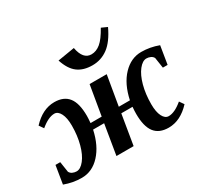

<svg xmlns="http://www.w3.org/2000/svg" viewBox="-146 -938 1245 1163"><g transform="rotate(-30 476.5 -356.0)"><path d="M225.1 -295.4Q225.1 -349.1 209.2 -379.9Q193.4 -410.6 168.5 -410.6Q126.5 -410.6 71.8 -364.7L50.3 -395.5Q120.6 -471.2 203.1 -471.2Q269 -471.2 301.3 -429.9Q333.5 -388.7 333.5 -300.3Q333.5 -283.7 330.6 -251.5H408.7L443.8 -459H563.5L528.3 -251.5H606Q627.9 -354.5 683.6 -412.8Q739.3 -471.2 811.5 -471.2Q872.1 -471.2 931.6 -449.2L911.1 -323.2H877.9L866.7 -397Q859.9 -409.7 846.4 -415.5Q833 -421.4 818.8 -421.4Q791.5 -421.4 764.6 -387.5Q737.8 -353.5 721.9 -295.2Q706.1 -236.8 706.1 -166Q706.1 -112.3 721.7 -81.5Q737.3 -50.8 762.7 -50.8Q804.7 -50.8 859.4 -96.7L880.9 -65.9Q810.5 9.8 728 9.8Q661.6 9.8 629.6 -32Q597.7 -73.7 597.7 -161.1Q597.7 -182.6 600.1 -209.5H521.5L486.8 0H366.7L401.4 -209.5H324.2Q302.7 -108.9 248 -49.6Q193.4 9.8 119.6 9.8Q59.1 9.8 -0.5 -12.2L20 -138.2H53.2L64.5 -64.5Q71.3 -51.8 84.7 -45.9Q98.1 -40 112.3 -40Q139.6 -40 166.5 -74Q193.4 -107.9 209.2 -166.5Q225.1 -225.1 225.1 -295.4ZM544.4 -608.9Q578.6 -608.9 608.9 -634Q639.2 -659.2 673.3 -720.7L713.4 -702.6Q674.3 -619.6 626 -584Q577.6 -548.3 517.1 -548.3Q454.1 -548.3 414.3 -578.1Q374.5 -607.9 352.1 -676.3L470.2 -695.8Q486.3 -608.9 544.4 -608.9Z"/></g></svg>

Font: Liberation Serif
Style: Bold Italic
Weight: 700
Italic angle: -16.333°
Designer: Steve Matteson
Foundry: Ascender Corporation
Version: Version 2.1.5